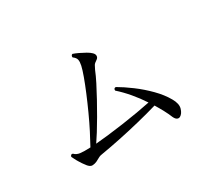

<svg xmlns="http://www.w3.org/2000/svg" viewBox="-115 -899 1230 1090"><g transform="rotate(-30 500.0 -354.0)"><path d="M793 -48Q784 -43 774 -47.5Q764 -52 756 -69Q746 -94 731.5 -121Q717 -148 700 -176Q639 -158 567.5 -140.5Q496 -123 428 -109Q360 -95 311 -87Q292 -85 279.5 -78Q267 -71 255 -65Q243 -59 225 -58Q210 -58 194.5 -78Q179 -98 166 -120Q159 -131 154 -142Q149 -153 145 -160Q149 -176 162 -171Q176 -156 199.5 -153Q223 -150 266 -152Q285 -186 308.5 -232Q332 -278 355 -328.5Q378 -379 398.5 -428Q419 -477 433.5 -517Q448 -557 453 -580Q458 -603 455 -617.5Q452 -632 434 -645Q432 -651 435 -656.5Q438 -662 443 -663Q458 -658 478 -648.5Q498 -639 516.5 -628.5Q535 -618 545 -608Q557 -597 556.5 -584.5Q556 -572 543 -564Q527 -554 521.5 -544.5Q516 -535 509 -520Q497 -490 477 -450.5Q457 -411 433 -367.5Q409 -324 385 -282.5Q361 -241 340 -207.5Q319 -174 305 -154Q341 -157 389 -162.5Q437 -168 489.5 -175.5Q542 -183 591.5 -191.5Q641 -200 679 -208Q651 -251 617.5 -290.5Q584 -330 549 -361Q547 -377 562 -377Q602 -354 649 -319Q696 -284 738 -241.5Q780 -199 805 -155Q828 -115 819.5 -86.5Q811 -58 793 -48Z"/></g></svg>

Font: Zen Old Mincho
Style: Regular
Weight: 400
Designer: Yoshimichi Ohira
Foundry: Positype
Version: Version 1.001